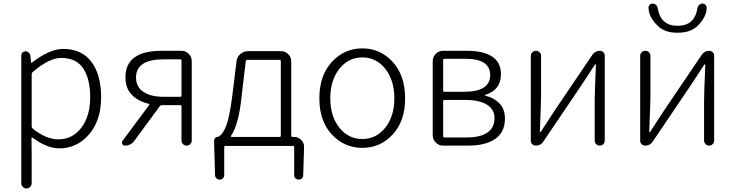

<svg xmlns="http://www.w3.org/2000/svg" viewBox="-20 -819 4137 1080"><path d="M99.6 211.9V-505.9Q99.6 -516.6 106.9 -523.4Q114.3 -530.3 124 -530.3Q133.8 -530.3 141.6 -523.4Q149.4 -516.6 150.4 -506.8L155.3 -465.8Q155.3 -464.8 156.2 -464.8Q157.2 -464.8 158.2 -465.8Q259.8 -543.9 335 -543.9Q439.5 -543.9 494.1 -471.2Q548.8 -398.4 548.8 -272.5Q548.8 -140.6 480.5 -62.5Q412.1 15.6 314.5 15.6Q243.2 15.6 163.1 -44.9Q161.1 -45.9 159.2 -44.9Q157.2 -43.9 157.2 -42L158.2 48.8V211.9Q158.2 223.6 149.4 232.4Q140.6 241.2 128.9 241.2Q117.2 241.2 108.4 232.4Q99.6 223.6 99.6 211.9ZM308.6 -35.2Q387.7 -35.2 437.5 -100.6Q487.3 -166 487.3 -272.5Q487.3 -375 448.2 -434.1Q409.2 -493.2 324.2 -493.2Q255.9 -493.2 163.1 -413.1Q158.2 -408.2 158.2 -401.4V-107.4Q158.2 -100.6 164.1 -95.7Q238.3 -35.2 308.6 -35.2Z M993.2 -274.4Q1001 -274.4 1001 -281.2V-477.5Q1001 -485.4 993.2 -485.4H901.4Q745.1 -485.4 745.1 -382.8Q745.1 -330.1 786.6 -302.2Q828.1 -274.4 901.4 -274.4ZM888.7 -533.2H1001Q1024.4 -533.2 1041.5 -516.1Q1058.6 -499 1058.6 -475.6V-29.3Q1058.6 -16.6 1050.3 -8.3Q1042 0 1029.8 0Q1017.6 0 1009.3 -8.3Q1001 -16.6 1001 -29.3V-220.7Q1001 -227.5 993.2 -227.5H890.6Q883.8 -227.5 878.9 -221.7L735.4 -26.4Q715.8 0 682.6 0Q671.9 0 668 -8.8Q666 -12.7 666 -16.6Q666 -21.5 668.9 -26.4L819.3 -228.5Q820.3 -230.5 819.3 -232.9Q818.4 -235.4 816.4 -235.4Q756.8 -249 721.2 -286.1Q685.5 -323.2 685.5 -383.8Q685.5 -533.2 888.7 -533.2Z M1370.1 -482.4Q1363.3 -482.4 1362.3 -474.6L1338.9 -275.4Q1322.3 -116.2 1279.3 -54.7Q1278.3 -52.7 1279.3 -50.8Q1280.3 -48.8 1282.2 -48.8H1551.8Q1559.6 -48.8 1559.6 -55.7V-474.6Q1559.6 -482.4 1551.8 -482.4ZM1618.2 -55.7Q1618.2 -48.8 1626 -48.8H1633.8Q1657.2 -48.8 1674.3 -31.7Q1691.4 -14.6 1690.4 8.8L1685.5 167Q1685.5 176.8 1678.2 184.1Q1670.9 191.4 1660.2 191.4Q1649.4 191.4 1642.1 184.1Q1634.8 176.8 1634.8 167V8.8Q1634.8 2 1627.9 2H1248Q1241.2 2 1241.2 8.8V166Q1241.2 176.8 1233.9 184.1Q1226.6 191.4 1215.8 191.4Q1205.1 191.4 1197.3 184.1Q1189.5 176.8 1189.5 166L1184.6 -13.7V-29.3Q1184.6 -37.1 1189.9 -43Q1195.3 -48.8 1204.1 -48.8Q1206.1 -48.8 1208 -49.8Q1234.4 -63.5 1252.9 -112.3Q1271.5 -161.1 1287.1 -284.2L1310.5 -474.6Q1313.5 -499 1332 -515.1Q1350.6 -531.2 1375 -531.2H1560.5Q1584 -531.2 1601.1 -514.6Q1618.2 -498 1618.2 -473.6Z M1776.4 -265.6Q1776.4 -394.5 1846.7 -470.7Q1917 -546.9 2018.1 -546.9Q2119.1 -546.9 2189 -470.7Q2258.8 -394.5 2258.8 -265.6Q2258.8 -137.7 2189 -62.5Q2119.1 12.7 2018.1 12.7Q1917 12.7 1846.7 -62.5Q1776.4 -137.7 1776.4 -265.6ZM1888.7 -101.1Q1939.5 -37.1 2018.1 -37.1Q2096.7 -37.1 2147.5 -101.1Q2198.2 -165 2198.2 -266.1Q2198.2 -367.2 2147.5 -431.6Q2096.7 -496.1 2018.1 -496.1Q1939.5 -496.1 1888.7 -431.6Q1837.9 -367.2 1837.9 -266.1Q1837.9 -165 1888.7 -101.1Z M2471.7 0Q2448.2 0 2431.2 -17.1Q2414.1 -34.2 2414.1 -57.6V-475.6Q2414.1 -499 2431.2 -516.1Q2448.2 -533.2 2471.7 -533.2H2609.4Q2699.2 -533.2 2748.5 -500.5Q2797.9 -467.8 2797.9 -401.4Q2797.9 -313.5 2710 -285.2Q2708 -285.2 2708 -283.2Q2708 -281.2 2710.9 -280.3Q2757.8 -269.5 2789.1 -237.8Q2820.3 -206.1 2820.3 -152.3Q2820.3 -76.2 2766.1 -38.1Q2711.9 0 2615.2 0ZM2472.7 -310.5Q2472.7 -302.7 2479.5 -302.7H2590.8Q2737.3 -302.7 2737.3 -396.5Q2737.3 -488.3 2599.6 -488.3H2479.5Q2472.7 -488.3 2472.7 -480.5ZM2472.7 -53.7Q2472.7 -45.9 2479.5 -45.9H2605.5Q2682.6 -45.9 2722.2 -73.7Q2761.7 -101.6 2761.7 -155.3Q2761.7 -203.1 2719.2 -230Q2676.8 -256.8 2597.7 -256.8H2479.5Q2472.7 -256.8 2472.7 -250Z M2994.1 0Q2982.4 0 2974.1 -7.8Q2965.8 -15.6 2965.8 -27.3V-504.9Q2965.8 -516.6 2974.1 -524.9Q2982.4 -533.2 2994.6 -533.2Q3006.8 -533.2 3015.1 -524.9Q3023.4 -516.6 3023.4 -504.9V-276.4Q3023.4 -240.2 3016.6 -78.1Q3016.6 -76.2 3019 -76.2Q3021.5 -76.2 3022.5 -78.1Q3033.2 -94.7 3059.6 -135.3Q3085.9 -175.8 3096.7 -192.4L3311.5 -509.8Q3327.1 -533.2 3354.5 -533.2Q3366.2 -533.2 3374 -524.9Q3381.8 -516.6 3381.8 -505.9V-28.3Q3381.8 -16.6 3373.5 -8.3Q3365.2 0 3353.5 0Q3341.8 0 3333.5 -8.3Q3325.2 -16.6 3325.2 -28.3V-255.9Q3325.2 -293 3332 -454.1Q3332 -457 3329.6 -457Q3327.1 -457 3326.2 -455.1Q3310.5 -431.6 3252 -341.8L3036.1 -22.5Q3021.5 0 2994.1 0Z M3609.4 0Q3597.7 0 3589.4 -7.8Q3581.1 -15.6 3581.1 -27.3V-504.9Q3581.1 -516.6 3589.4 -524.9Q3597.7 -533.2 3609.9 -533.2Q3622.1 -533.2 3630.4 -524.9Q3638.7 -516.6 3638.7 -504.9V-276.4Q3638.7 -240.2 3631.8 -78.1Q3631.8 -76.2 3634.3 -76.2Q3636.7 -76.2 3637.7 -78.1Q3648.4 -94.7 3674.8 -135.3Q3701.2 -175.8 3711.9 -192.4L3926.8 -509.8Q3942.4 -533.2 3969.7 -533.2Q3981.4 -533.2 3989.3 -524.9Q3997.1 -516.6 3997.1 -505.9V-28.3Q3997.1 -16.6 3988.8 -8.3Q3980.5 0 3968.8 0Q3957 0 3948.7 -8.3Q3940.4 -16.6 3940.4 -28.3V-255.9Q3940.4 -293 3947.3 -454.1Q3947.3 -457 3944.8 -457Q3942.4 -457 3941.4 -455.1Q3925.8 -431.6 3867.2 -341.8L3651.4 -22.5Q3636.7 0 3609.4 0ZM3791 -634.8Q3716.8 -634.8 3678.7 -674.8Q3627.9 -724.6 3627.9 -777.3Q3627.9 -785.2 3633.8 -791Q3640.6 -798.8 3651.4 -798.8Q3662.1 -798.8 3669.9 -791.5Q3677.7 -784.2 3679.7 -773.4Q3695.3 -673.8 3791.5 -673.8Q3887.7 -673.8 3903.3 -773.4Q3905.3 -784.2 3913.1 -791.5Q3920.9 -798.8 3931.6 -798.8Q3942.4 -798.8 3949.2 -791Q3955.1 -785.2 3955.1 -777.3Q3955.1 -724.6 3905.3 -674.8Q3866.2 -634.8 3791 -634.8Z"/></svg>

Font: Gen Jyuu Gothic P Light
Style: Regular
Weight: 200
Designer: [Source Han Sans]
Ryoko NISHIZUKA  (kana & ideographs); Paul D. Hunt (Latin, Greek & Cyrillic); Wenlong ZHANG  (bopomofo
Version: Version 1.002.20150607